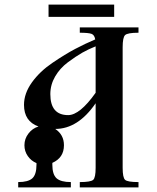

<svg xmlns="http://www.w3.org/2000/svg" viewBox="-20 -820 686 840"><path d="M192.4 -799.8V-746.1H479.5V-799.8ZM516.6 -85.9V-613.3C516.6 -641.9 520.2 -659.7 527.3 -666.5C534.5 -673.3 554 -676.8 585.9 -676.8V-700.2H329.1V-676.8C354.5 -676.8 371.6 -675.1 380.4 -671.9C389.2 -668.6 394.5 -660.5 396.5 -647.5C367.2 -635.1 338.1 -621.3 309.1 -606C280.1 -590.7 247.1 -570.5 210 -545.4C172.9 -520.3 142.7 -491.7 119.6 -459.5C96.5 -427.2 85 -394.5 85 -361.3C85 -313.2 106.1 -281.6 148.4 -266.6C130.9 -261.4 116.2 -251.1 104.5 -235.8C92.8 -220.5 86.9 -203.5 86.9 -184.6C86.9 -167 91.8 -151.2 101.6 -137.2C111.3 -123.2 124 -113 139.6 -106.4V-99.6C139.6 -71 133.6 -51.1 121.6 -40C109.5 -29 88.9 -23.4 59.6 -23.4V0H290V-23.4C260.7 -23.4 239.9 -29 227.5 -40C215.2 -51.1 209 -71 209 -99.6V-107.4C242.8 -122.4 259.8 -148.1 259.8 -184.6C259.8 -215.2 247.1 -238.9 221.7 -255.9C288.1 -255.9 347 -293.3 398.4 -368.2V-85.9C398.4 -57.3 394.9 -39.7 387.7 -33.2C380.5 -26.7 361 -23.4 329.1 -23.4V0H585.9V-23.4C554 -23.4 534.5 -26.7 527.3 -33.2C520.2 -39.7 516.6 -57.3 516.6 -85.9ZM398.4 -414.1C352.2 -349 312.2 -316.4 278.3 -316.4C226.2 -316.4 200.2 -347 200.2 -408.2C200.2 -435.5 207.2 -461.3 221.2 -485.4C235.2 -509.4 253.7 -530.1 276.9 -547.4C300 -564.6 321 -578.6 339.8 -589.4C358.7 -600.1 378.3 -609.4 398.4 -617.2V-613.3Z"/></svg>

Font: TriodPostnaja
Style: Medium
Weight: 500
Version: 20110805; ttfautohint (v0.96) -l 8 -r 50 -G 200 -x 14 -w "G"